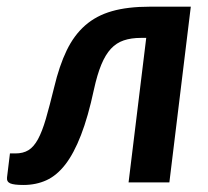

<svg xmlns="http://www.w3.org/2000/svg" viewBox="-37 -532 608 560"><path d="M121 -277.5Q136 -340.5 157.5 -385Q179 -429.5 211.5 -458Q244 -486.5 289.8 -499.5Q335.5 -512.5 399.5 -512.5H519.5L457 0H338L389.5 -421.5H374.5Q345.5 -421.5 324 -414.2Q302.5 -407 286.5 -389.8Q270.5 -372.5 258.5 -343.5Q246.5 -314.5 237 -271Q220 -191.5 199.2 -138Q178.5 -84.5 153.5 -52.2Q128.5 -20 98.2 -6.2Q68 7.5 31.5 7.5Q3.5 7.5 -7.2 2.8Q-18 -2 -16.5 -14.5L-8 -84.5H8Q30.5 -84.5 46 -94Q61.5 -103.5 73.8 -126Q86 -148.5 96.8 -185.5Q107.5 -222.5 121 -277.5Z"/></svg>

Font: Lato 2
Style: Bold Italic
Weight: 700
Italic angle: -7°
Designer: Lukasz Dziedzic with Adam Twardoch and Botio Nikoltchev
Foundry: tyPoland Lukasz Dziedzic
Version: Version 2.015; 2015-08-06; http://www.latofonts.com/